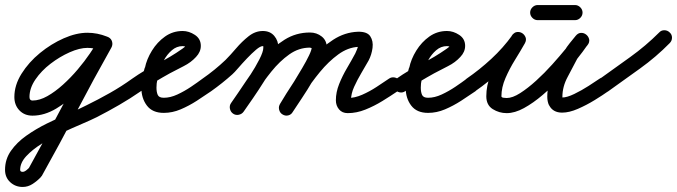

<svg xmlns="http://www.w3.org/2000/svg" viewBox="-74 -414 2687 762"><path d="M367 -230Q363 -219 351.5 -214Q340 -209 328 -213Q301 -224 273 -224Q242 -224 202.5 -206.5Q163 -189 126.5 -161Q90 -133 66.5 -98.5Q43 -64 43 -29Q43 -15 55 -15Q83 -15 114 -32.5Q145 -50 176 -78Q207 -106 234.5 -138.5Q262 -171 283 -202Q304 -233 316 -254Q321 -265 333 -268.5Q345 -272 356 -266Q367 -261 370.5 -249Q374 -237 368 -226Q349 -189 315.5 -143Q282 -97 239 -54Q196 -11 149 17Q102 45 55 45Q23 45 3 24Q-17 3 -17 -29Q-17 -76 11.5 -121.5Q40 -167 84.5 -203.5Q129 -240 179 -262Q229 -284 273 -284Q312 -284 350 -269Q361 -265 366 -253.5Q371 -242 367 -230ZM357 -266Q368 -260 371 -248Q374 -236 368 -225Q297 -99 230 29Q163 157 92 284Q92 284 90 286Q88 289 88 289Q74 304 55.5 316Q37 328 16 328Q-13 328 -33.5 309Q-54 290 -54 260Q-54 218 -30.5 184.5Q-7 151 30.5 124.5Q68 98 111.5 76.5Q155 55 196.5 37.5Q238 20 269 4Q316 -19 362 -45Q408 -71 451 -102Q461 -109 473 -106.5Q485 -104 493 -94Q500 -84 497.5 -72Q495 -60 485 -52Q443 -23 399 2.5Q355 28 310 51Q288 62 250.5 78Q213 94 171 113.5Q129 133 91.5 156.5Q54 180 30 206Q6 232 6 260Q6 268 16 268Q23 268 31.5 261Q40 254 44 249Q44 249 42 252Q40 255 40 254Q110 128 177.5 -0.5Q245 -129 316 -255Q322 -266 334 -269Q346 -272 357 -266Z M443 -60Q436 -70 438.5 -82Q441 -94 451 -102Q498 -135 550 -161Q602 -187 649 -220Q651 -221 657 -226Q663 -231 663 -232Q663 -231 663 -231Q663 -228 664 -227Q660 -231 651 -231Q627 -231 608 -214.5Q589 -198 576.5 -175Q564 -152 559 -132Q559 -132 559 -131Q559 -129 559 -129Q554 -113 550.5 -98Q547 -83 547 -66Q547 -49 552 -37.5Q557 -26 576 -26Q602 -26 630 -39Q658 -52 684 -69.5Q710 -87 730 -102Q740 -109 752 -106.5Q764 -104 772 -94Q779 -84 776.5 -72Q774 -60 764 -52Q738 -34 707 -14Q676 6 643 20Q610 34 576 34Q531 34 509 5Q487 -24 487 -66Q487 -87 491 -107Q495 -127 501 -147Q501 -147 501 -145Q501 -144 501 -144Q508 -179 529 -213Q550 -247 581 -269Q612 -291 651 -291Q676 -291 699.5 -275.5Q723 -260 723 -232Q723 -208 704 -188Q684 -166 655 -151.5Q626 -137 600 -123Q571 -107 542 -89.5Q513 -72 485 -52Q475 -45 463 -47.5Q451 -50 443 -60Z M730 -102Q779 -136 821 -176Q840 -195 863 -222Q886 -249 912.5 -270Q939 -291 969 -291Q998 -291 1014.5 -271.5Q1031 -252 1031 -224Q1031 -200 1015 -165.5Q999 -131 975.5 -93.5Q952 -56 929.5 -23.5Q907 9 893 29Q886 39 873.5 41.5Q861 44 851 37Q841 30 838.5 17.5Q836 5 843 -5Q853 -19 874 -49Q895 -79 917.5 -113.5Q940 -148 955.5 -178.5Q971 -209 971 -224Q971 -230 971 -230.5Q971 -231 969 -231Q959 -231 942 -216.5Q925 -202 906 -182Q887 -162 871.5 -144Q856 -126 848 -119Q809 -84 764 -52Q754 -45 741.5 -47.5Q729 -50 722 -60Q715 -70 717.5 -82.5Q720 -95 730 -102ZM851 37Q841 30 838.5 17.5Q836 5 843 -5Q871 -45 903 -93Q935 -141 972.5 -184.5Q1010 -228 1055.5 -256.5Q1101 -285 1156 -285Q1183 -285 1203 -269Q1223 -253 1223 -225Q1223 -203 1207 -168.5Q1191 -134 1168.5 -95.5Q1146 -57 1123.5 -23.5Q1101 10 1088 30Q1081 41 1069 43.5Q1057 46 1047 39Q1036 32 1033.5 20Q1031 8 1038 -2Q1045 -13 1059.5 -36Q1074 -59 1091.5 -87.5Q1109 -116 1125.5 -144Q1142 -172 1152.5 -194Q1163 -216 1163 -225Q1163 -225 1163 -224Q1165 -222 1161.5 -223.5Q1158 -225 1156 -225Q1112 -225 1074 -198Q1036 -171 1003 -130Q970 -89 942.5 -46Q915 -3 893 29Q886 39 873.5 41.5Q861 44 851 37ZM1047 40Q1037 34 1034 22Q1031 10 1037 -1Q1060 -40 1092 -88.5Q1124 -137 1163 -181.5Q1202 -226 1248 -256Q1294 -286 1346 -288Q1383 -289 1395.5 -270Q1408 -251 1404.5 -224Q1401 -197 1389 -174Q1376 -151 1360 -124Q1344 -97 1331.5 -69.5Q1319 -42 1319 -16Q1319 -14 1316.5 -18Q1314 -22 1310 -24Q1309 -24 1307 -24.5Q1305 -25 1306 -25Q1334 -25 1363.5 -38Q1393 -51 1420.5 -69Q1448 -87 1470 -102Q1480 -109 1492.5 -106.5Q1505 -104 1512 -94Q1519 -84 1516.5 -71.5Q1514 -59 1504 -52Q1476 -33 1443.5 -13Q1411 7 1376 21Q1341 35 1306 35Q1284 35 1271.5 20Q1259 5 1259 -16Q1259 -48 1272 -80.5Q1285 -113 1303 -143.5Q1321 -174 1336 -202Q1339 -209 1342.5 -217Q1346 -225 1347 -232Q1347 -234 1347 -234Q1351 -229 1352 -228.5Q1353 -228 1348 -228Q1307 -226 1268.5 -198Q1230 -170 1195.5 -128Q1161 -86 1134 -43.5Q1107 -1 1088 30Q1082 41 1070 44Q1058 47 1047 40Z M1492 -60Q1485 -70 1487.5 -82Q1490 -94 1500 -102Q1547 -135 1599 -161Q1651 -187 1698 -220Q1700 -221 1706 -226Q1712 -231 1712 -232Q1712 -231 1712 -231Q1712 -228 1713 -227Q1709 -231 1700 -231Q1676 -231 1657 -214.5Q1638 -198 1625.5 -175Q1613 -152 1608 -132Q1608 -132 1608 -131Q1608 -129 1608 -129Q1603 -113 1599.5 -98Q1596 -83 1596 -66Q1596 -49 1601 -37.5Q1606 -26 1625 -26Q1651 -26 1679 -39Q1707 -52 1733 -69.5Q1759 -87 1779 -102Q1789 -109 1801 -106.5Q1813 -104 1821 -94Q1828 -84 1825.5 -72Q1823 -60 1813 -52Q1787 -34 1756 -14Q1725 6 1692 20Q1659 34 1625 34Q1580 34 1558 5Q1536 -24 1536 -66Q1536 -87 1540 -107Q1544 -127 1550 -147Q1550 -147 1550 -145Q1550 -144 1550 -144Q1557 -179 1578 -213Q1599 -247 1630 -269Q1661 -291 1700 -291Q1725 -291 1748.5 -275.5Q1772 -260 1772 -232Q1772 -208 1753 -188Q1733 -166 1704 -151.5Q1675 -137 1649 -123Q1620 -107 1591 -89.5Q1562 -72 1534 -52Q1524 -45 1512 -47.5Q1500 -50 1492 -60Z M1778 -102Q1829 -137 1876 -180.5Q1923 -224 1959 -274Q1967 -286 1978.5 -287Q1990 -288 1999 -282Q2008 -276 2012 -265.5Q2016 -255 2009 -242Q1992 -212 1970 -176.5Q1948 -141 1932 -104Q1916 -67 1916 -32Q1916 -27 1925 -26Q1934 -25 1937 -25Q1960 -25 1990.5 -44.5Q2021 -64 2054 -94Q2087 -124 2117.5 -158Q2148 -192 2172.5 -222Q2197 -252 2210 -270Q2218 -282 2230 -282.5Q2242 -283 2251 -276Q2260 -269 2263.5 -257.5Q2267 -246 2257 -234Q2247 -222 2236.5 -209Q2226 -196 2218 -182Q2218 -182 2218 -182Q2218 -182 2218 -182Q2218 -183 2218 -183Q2218 -183 2218 -183Q2200 -148 2179 -109Q2158 -70 2158 -30Q2158 -25 2159 -24Q2159 -24 2159 -24Q2159 -24 2158 -24Q2158 -24 2158 -24.5Q2158 -25 2158 -25Q2161 -19 2158 -20.5Q2155 -22 2153.5 -24.5Q2152 -27 2157 -27Q2176 -27 2205 -41Q2234 -55 2262 -73Q2290 -91 2306 -102Q2316 -109 2328 -106.5Q2340 -104 2348 -94Q2355 -84 2352.5 -72Q2350 -60 2340 -52Q2319 -37 2286.5 -17Q2254 3 2219.5 18Q2185 33 2157 33Q2121 33 2106 5Q2106 5 2106 4.5Q2106 4 2106 4Q2105 4 2105 4Q2105 4 2105 4Q2098 -11 2098 -30Q2098 -79 2120.5 -124Q2143 -169 2166 -211Q2166 -211 2166 -211Q2166 -211 2166 -212Q2166 -212 2166 -212Q2166 -212 2166 -212Q2175 -228 2187 -242.5Q2199 -257 2211 -272Q2220 -283 2231.5 -283.5Q2243 -284 2252 -277Q2261 -270 2264 -259Q2267 -248 2258 -236Q2241 -211 2213.5 -176.5Q2186 -142 2151.5 -105.5Q2117 -69 2079.5 -37Q2042 -5 2005.5 15Q1969 35 1937 35Q1907 35 1881.5 19Q1856 3 1856 -32Q1856 -74 1872.5 -115.5Q1889 -157 1913 -196.5Q1937 -236 1957 -272Q1964 -284 1976 -285Q1988 -286 1997 -280Q2007 -273 2011.5 -262Q2016 -251 2007 -240Q1968 -185 1917.5 -137.5Q1867 -90 1812 -52Q1802 -45 1789.5 -47.5Q1777 -50 1770 -60Q1763 -70 1765.5 -82.5Q1768 -95 1778 -102ZM2030 -364Q2030 -376 2039 -385Q2048 -394 2060 -394Q2097 -394 2134 -394Q2171 -394 2208 -394Q2220 -394 2229 -385Q2238 -376 2238 -364Q2238 -352 2229 -343Q2220 -334 2208 -334Q2171 -334 2134 -334Q2097 -334 2060 -334Q2048 -334 2039 -343Q2030 -352 2030 -364Z M2305 -100Q2365 -143 2427 -187.5Q2489 -232 2542 -285Q2550 -294 2562.5 -294Q2575 -294 2584 -285Q2593 -277 2593 -264.5Q2593 -252 2584 -243Q2530 -188 2466 -142Q2402 -96 2339 -51Q2329 -44 2317 -46Q2305 -48 2298 -58Q2290 -68 2292 -80.5Q2294 -93 2305 -100Z"/></svg>

Font: FRB American Cursive Guidelines Arrows
Style: Bold Italic
Weight: 700
Italic angle: -25°
Version: Version 2.0;Modular Font Editor K font №1